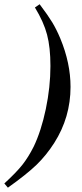

<svg xmlns="http://www.w3.org/2000/svg" viewBox="-29 -698 381 895"><path d="M7.8 176.8 -8.8 157.2Q46.9 106 75 70.6Q103 35.2 127.9 -14.2Q163.1 -87.4 184.6 -189.9Q206.1 -292.5 206.1 -390.1Q206.1 -477.1 190.4 -536.4Q174.8 -595.7 133.8 -663.1L155.8 -678.2Q194.8 -626.5 214.6 -593.8Q234.4 -561 252 -519Q299.8 -403.8 299.8 -293Q299.8 -151.4 224.1 -32.2Q187 25.9 141.4 70.1Q95.7 114.3 7.8 176.8Z"/></svg>

Font: Accordance
Style: Bold-Italic
Weight: 700
Italic angle: -11°
Version: Version 1.2 (build January 31, 2020) Miklal Software Solutio